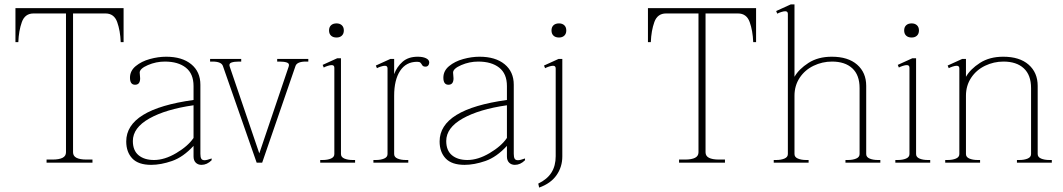

<svg xmlns="http://www.w3.org/2000/svg" viewBox="-20 -737 4816 870"><path d="M191 -14H218Q248 -14 263.5 -22Q279 -30 279 -47V-676H132Q93 -676 79 -637Q65 -598 63 -546H50V-700H540V-546H527Q525 -598 511 -637Q497 -676 458 -676H311V-47Q311 -30 326.5 -22Q342 -14 372 -14H399V0H191Z M552 -96Q552 -242 857 -284V-347Q857 -403 822 -430.5Q787 -458 727 -458Q687 -458 650 -442Q613 -426 613 -408Q613 -403 614 -395.5Q615 -388 615 -382Q615 -353 592 -353Q569 -353 569 -385Q569 -416 595 -437.5Q621 -459 659 -469.5Q697 -480 733 -480Q805 -480 846.5 -446Q888 -412 888 -353V-40Q888 -25 892 -18Q896 -11 907 -11Q917 -11 939 -19V-11Q918 10 893 10Q877 10 867 0Q857 -10 857 -28V-76Q810 -25 759.5 -7.5Q709 10 665 10Q607 10 579.5 -19Q552 -48 552 -96ZM857 -112V-260Q731 -242 656.5 -200Q582 -158 582 -98Q582 -55 608 -33.5Q634 -12 678 -12Q726 -12 779 -43.5Q832 -75 857 -112Z M990 -438Q983 -458 943 -458H932V-470H1073V-458H1062Q1041 -458 1028.5 -453.5Q1016 -449 1021 -435L1155 -42L1288 -435Q1293 -449 1280.5 -453.5Q1268 -458 1247 -458H1236V-470H1377V-458H1366Q1326 -458 1319 -438L1168 0H1143Z M1471 -599Q1471 -614 1480 -622.5Q1489 -631 1505 -631Q1520 -631 1529 -622.5Q1538 -614 1538 -599Q1538 -584 1529 -575.5Q1520 -567 1505 -567Q1489 -567 1480 -575.5Q1471 -584 1471 -599ZM1431 -12H1442Q1464 -12 1479.5 -18.5Q1495 -25 1495 -39V-430Q1495 -442 1483 -442Q1476 -442 1465 -438.5Q1454 -435 1447 -431L1442 -443L1508 -473H1525V-39Q1525 -25 1540.5 -18.5Q1556 -12 1578 -12H1589V0H1431Z M1925 -454Q1925 -446 1920.5 -440.5Q1916 -435 1908 -435Q1897 -435 1893 -442Q1889 -449 1885 -453Q1881 -457 1870 -457Q1820 -457 1793 -416Q1766 -375 1766 -303V-39Q1766 -25 1781.5 -18.5Q1797 -12 1819 -12H1830V0H1672V-12H1683Q1705 -12 1720.5 -18.5Q1736 -25 1736 -39V-427Q1736 -439 1724 -439Q1717 -439 1706 -435.5Q1695 -432 1688 -428L1683 -440L1749 -470H1766V-401Q1778 -434 1804 -457Q1830 -480 1873 -480Q1896 -480 1910.5 -473Q1925 -466 1925 -454Z M1972 -96Q1972 -242 2277 -284V-347Q2277 -403 2242 -430.5Q2207 -458 2147 -458Q2107 -458 2070 -442Q2033 -426 2033 -408Q2033 -403 2034 -395.5Q2035 -388 2035 -382Q2035 -353 2012 -353Q1989 -353 1989 -385Q1989 -416 2015 -437.5Q2041 -459 2079 -469.5Q2117 -480 2153 -480Q2225 -480 2266.5 -446Q2308 -412 2308 -353V-40Q2308 -25 2312 -18Q2316 -11 2327 -11Q2337 -11 2359 -19V-11Q2338 10 2313 10Q2297 10 2287 0Q2277 -10 2277 -28V-76Q2230 -25 2179.5 -7.5Q2129 10 2085 10Q2027 10 1999.5 -19Q1972 -48 1972 -96ZM2277 -112V-260Q2151 -242 2076.5 -200Q2002 -158 2002 -98Q2002 -55 2028 -33.5Q2054 -12 2098 -12Q2146 -12 2199 -43.5Q2252 -75 2277 -112Z M2479 -599Q2479 -614 2488 -622.5Q2497 -631 2513 -631Q2528 -631 2537 -622.5Q2546 -614 2546 -599Q2546 -584 2537 -575.5Q2528 -567 2513 -567Q2497 -567 2488 -575.5Q2479 -584 2479 -599ZM2419 95Q2460 75 2479 44.5Q2498 14 2498 -29V-427Q2498 -439 2486 -439Q2479 -439 2468 -435.5Q2457 -432 2450 -428L2445 -440L2511 -470H2528V-28Q2528 19 2502 56.5Q2476 94 2423 113Z M3057 -14H3084Q3114 -14 3129.5 -22Q3145 -30 3145 -47V-676H2998Q2959 -676 2945 -637Q2931 -598 2929 -546H2916V-700H3406V-546H3393Q3391 -598 3377 -637Q3363 -676 3324 -676H3177V-47Q3177 -30 3192.5 -22Q3208 -14 3238 -14H3265V0H3057Z M3969 -12V0H3811V-12H3822Q3844 -12 3859.5 -18.5Q3875 -25 3875 -39V-338Q3875 -397 3842 -427.5Q3809 -458 3750 -458Q3706 -458 3666.5 -439Q3627 -420 3603.5 -384.5Q3580 -349 3580 -303V-39Q3580 -25 3595.5 -18.5Q3611 -12 3633 -12H3644V0H3486V-12H3497Q3519 -12 3534.5 -18.5Q3550 -25 3550 -39V-674Q3550 -686 3538 -686Q3531 -686 3520 -682.5Q3509 -679 3502 -675L3497 -687L3563 -717H3580V-389Q3600 -424 3643.5 -452Q3687 -480 3749 -480Q3823 -480 3864 -444Q3905 -408 3905 -348V-39Q3905 -25 3920.5 -18.5Q3936 -12 3958 -12Z M4077 -599Q4077 -614 4086 -622.5Q4095 -631 4111 -631Q4126 -631 4135 -622.5Q4144 -614 4144 -599Q4144 -584 4135 -575.5Q4126 -567 4111 -567Q4095 -567 4086 -575.5Q4077 -584 4077 -599ZM4037 -12H4048Q4070 -12 4085.5 -18.5Q4101 -25 4101 -39V-430Q4101 -442 4089 -442Q4082 -442 4071 -438.5Q4060 -435 4053 -431L4048 -443L4114 -473H4131V-39Q4131 -25 4146.5 -18.5Q4162 -12 4184 -12H4195V0H4037Z M4746 -12V0H4588V-12H4599Q4621 -12 4636.5 -18.5Q4652 -25 4652 -39V-338Q4652 -397 4619 -427.5Q4586 -458 4527 -458Q4483 -458 4443.5 -439Q4404 -420 4380.5 -384.5Q4357 -349 4357 -303V-39Q4357 -25 4372.5 -18.5Q4388 -12 4410 -12H4421V0H4263V-12H4274Q4296 -12 4311.5 -18.5Q4327 -25 4327 -39V-427Q4327 -439 4315 -439Q4308 -439 4297 -435.5Q4286 -432 4279 -428L4274 -440L4340 -470H4357V-389Q4377 -424 4420.5 -452Q4464 -480 4526 -480Q4600 -480 4641 -444Q4682 -408 4682 -348V-39Q4682 -25 4697.5 -18.5Q4713 -12 4735 -12Z"/></svg>

Font: Taviraj Thin
Style: Regular
Weight: 250
Designer: Katatrad Team
Foundry: CadsonDemak
Version: Version 1.001